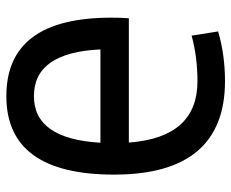

<svg xmlns="http://www.w3.org/2000/svg" viewBox="-84 -660 753 626"><g transform="rotate(90 293.0 -346.5)"><path d="M293 9.8C462.9 9.8 548.8 -106.4 548.8 -341.8C548.8 -583 446.3 -703.1 244.1 -703.1C188 -703.1 133.3 -695.8 82 -680.7L95.7 -594.2C141.6 -606.9 191.9 -613.3 244.1 -613.3C366.7 -613.3 433.1 -539.1 444.3 -389.6H39.1C37.6 -371.6 37.1 -352.1 37.1 -332C37.1 -103 123 9.8 293 9.8ZM444.8 -296.9C436.5 -151.9 385.7 -80.1 293 -80.1C198.2 -80.1 147.5 -151.9 140.6 -296.9Z"/></g></svg>

Font: Cascadia Code PL
Style: Regular
Weight: 400
Monospace: yes
Designer: Aaron Bell
Foundry: Saja Typeworks
Version: Version 2404.023